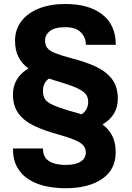

<svg xmlns="http://www.w3.org/2000/svg" viewBox="-20 -741 672 978"><path d="M569.3 35.2Q569.3 123.5 499.5 170.7Q429.7 217.8 314 217.8Q263.7 217.8 215.8 208Q168 198.2 129.6 175Q91.3 151.9 68.6 112.8Q45.9 73.7 45.9 15.1H198.7Q198.7 49.8 215.8 67.9Q232.9 85.9 259.3 92.5Q285.6 99.1 314 99.1Q364.7 99.1 390.9 82.3Q417 65.4 417 35.6Q417 15.6 405.3 1Q393.6 -13.7 364 -26.6Q334.5 -39.6 281.7 -54.7Q208.5 -74.2 155.5 -99.4Q102.5 -124.5 74.2 -162.8Q45.9 -201.2 45.9 -259.8Q45.9 -303.7 66.7 -337.2Q87.4 -370.6 125 -392.1Q91.8 -416.5 74.2 -450.7Q56.6 -484.9 56.6 -533.7Q56.6 -590.3 88.4 -632.3Q120.1 -674.3 177.7 -697.5Q235.4 -720.7 313.5 -720.7Q433.1 -720.7 501.5 -667Q569.8 -613.3 569.8 -512.7H417.5Q417.5 -550.3 391.6 -576.4Q365.7 -602.5 313.5 -602.5Q258.3 -602.5 233.9 -582.8Q209.5 -563 209.5 -534.7Q209.5 -512.2 220.2 -497.6Q231 -482.9 260 -470.9Q289.1 -459 343.8 -444.3Q418.9 -425.3 471.7 -399.9Q524.4 -374.5 552.2 -335.9Q580.1 -297.4 580.1 -238.8Q580.1 -194.3 559.8 -161.4Q539.6 -128.4 502.4 -107.4Q535.2 -82.5 552.2 -48.3Q569.3 -14.2 569.3 35.2ZM333 -176.8Q368.2 -167.5 395.5 -158.7Q429.2 -180.7 429.2 -223.1Q429.2 -245.1 417 -261Q404.8 -276.9 375 -291Q345.2 -305.2 292 -321.3Q275.4 -326.2 259.5 -331.1Q243.7 -335.9 229.5 -340.8Q198.7 -319.8 198.7 -276.4Q198.7 -252 209.5 -235.8Q220.2 -219.7 249.3 -206.5Q278.3 -193.4 333 -176.8Z"/></svg>

Font: Vazirmatn RD UI ExtraBold
Style: Regular
Weight: 800
Designer: Saber Rastikerdar
Foundry: Saber Rastikerdar
Version: Version 33.003